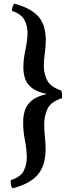

<svg xmlns="http://www.w3.org/2000/svg" viewBox="-20 -765 398 1060"><path d="M49 275Q42 265 40 253.5Q38 242 40 229Q93 213 110.5 179Q128 145 128 102Q127 56 117 5Q107 -46 108 -93Q108 -128 118.5 -158.5Q129 -189 158 -212Q187 -235 239 -246Q186 -257 157.5 -278.5Q129 -300 119 -329.5Q109 -359 109 -392Q109 -438 120 -488Q131 -538 132 -582Q132 -623 114.5 -655.5Q97 -688 46 -705Q46 -715 49 -726Q52 -737 59 -745Q114 -730 148.5 -709Q183 -688 200.5 -663Q218 -638 225 -609.5Q232 -581 233 -551Q233 -512 227.5 -472.5Q222 -433 222 -398Q223 -354 241.5 -319.5Q260 -285 318 -265Q322 -256 322.5 -244Q323 -232 323 -223Q262 -204 243.5 -166.5Q225 -129 224 -80Q224 -46 228 -9Q232 28 232 65Q231 98 223.5 129.5Q216 161 197 188.5Q178 216 142 238Q106 260 49 275Z"/></svg>

Font: Vollkorn SemiBold
Style: Regular
Weight: 600
Designer: Friedrich Althausen
Foundry: Friedrich Althausen
Version: Version 5.000